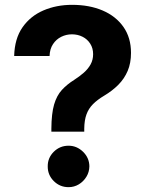

<svg xmlns="http://www.w3.org/2000/svg" viewBox="-20 -757 602 786"><path d="M190.3 -218V-230.1Q190.7 -292.3 201.5 -329.2Q212.4 -366.1 233.3 -388.8Q254.3 -411.6 283.7 -430Q305.8 -444.2 323.2 -459.5Q340.6 -474.8 350.9 -493.4Q361.2 -512.1 361.2 -535.2Q361.2 -559.7 349.4 -578.1Q337.7 -596.6 318 -606.5Q298.3 -616.5 274.5 -616.5Q251.4 -616.5 230.8 -606.4Q210.2 -596.2 197.1 -576.5Q183.9 -556.8 182.9 -527.7H38Q39.8 -598.7 72.1 -645.1Q104.4 -691.4 157.7 -714.3Q210.9 -737.2 275.2 -737.2Q345.9 -737.2 400.2 -714Q454.5 -690.7 485.4 -646.7Q516.3 -602.6 516.3 -540.5Q516.3 -498.9 502.7 -466.8Q489 -434.7 464.5 -410Q440 -385.3 406.6 -365.4Q378.6 -348.7 360.6 -330.6Q342.7 -312.5 334 -288.7Q325.3 -264.9 324.9 -230.1V-218ZM260.7 9.2Q225.1 9.2 200.1 -15.8Q175.1 -40.8 175.4 -76Q175.1 -110.8 200.1 -135.7Q225.1 -160.5 260.7 -160.5Q294.4 -160.5 320 -135.7Q345.5 -110.8 345.9 -76Q345.5 -52.6 333.6 -33.2Q321.7 -13.8 302.6 -2.3Q283.4 9.2 260.7 9.2Z"/></svg>

Font: InterMG
Style: Bold
Weight: 700
Designer: Rasmus Andersson
Foundry: rsms
Version: Version 3.019;December 26, 2023;FontCreator 15.0.0.2955 64-b